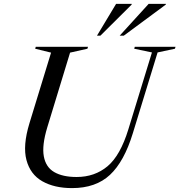

<svg xmlns="http://www.w3.org/2000/svg" viewBox="-20 -955 920 985"><path d="M222.5 -301.5Q194.5 -209 204.8 -153Q215 -97 258.5 -72Q302 -47 373 -47Q466 -47 531.8 -102.2Q597.5 -157.5 638.5 -291.5L759.5 -686L668.5 -705L671.5 -715H880.5L877.5 -705L788.5 -686L661.5 -271.5Q617 -126 544.2 -58Q471.5 10 349.5 10Q259 10 197.2 -25Q135.5 -60 115.8 -133.8Q96 -207.5 131 -322.5L242 -685L160.5 -705L163.5 -715H431.5L428.5 -705L339.5 -685ZM594 -772 742.5 -935H831.5L830 -931L615 -772ZM477.5 -772 575.5 -935H656L655 -931L495 -772Z"/></svg>

Font: Newsreader Display
Style: Italic
Weight: 400
Italic angle: -17°
Designer: Hugues Gentile
Foundry: Production Type
Version: Version 1.001